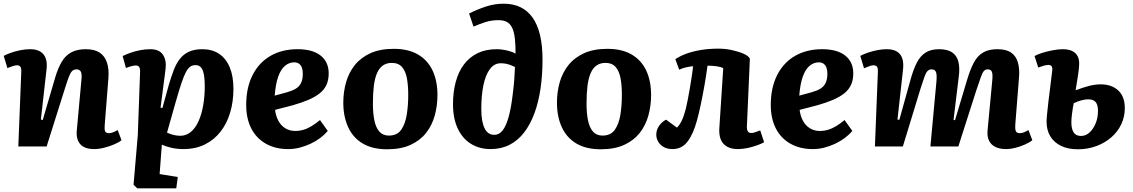

<svg xmlns="http://www.w3.org/2000/svg" viewBox="-20 -792 6123 1038"><path d="M637 -34Q624 -23 598.5 -12Q573 -1 544 6.5Q515 14 490 14Q438 14 414.5 -12Q391 -38 395 -85L420 -358Q424 -392 417 -404.5Q410 -417 394 -417Q379 -417 370 -408Q361 -399 353 -378.5Q345 -358 333 -320L232 0H79L95 -404Q96 -422 90.5 -430.5Q85 -439 72 -439Q63 -439 50.5 -435Q38 -431 20 -424L0 -490Q11 -496 34.5 -505Q58 -514 87 -520Q116 -526 143 -526Q191 -526 214 -499.5Q237 -473 232 -421L201 -146L211 -143L279 -375Q294 -425 314 -458.5Q334 -492 365.5 -509Q397 -526 444 -526Q490 -526 518 -508Q546 -490 558 -454.5Q570 -419 566 -369L546 -115Q544 -92 548.5 -82Q553 -72 569 -72Q580 -72 592.5 -77Q605 -82 616 -89Z M737 -394Q739 -418 733.5 -428Q728 -438 714 -438Q704 -438 687.5 -433.5Q671 -429 661 -424L643 -489Q661 -498 685 -506.5Q709 -515 737 -520.5Q765 -526 793 -526Q841 -526 861 -496Q881 -466 875 -418L848 -210L858 -208L892 -331Q905 -375 918.5 -411Q932 -447 951.5 -472.5Q971 -498 1000.5 -512Q1030 -526 1074 -526Q1127 -526 1164.5 -501Q1202 -476 1222 -428Q1242 -380 1242 -312Q1242 -243 1224.5 -184Q1207 -125 1172.5 -80.5Q1138 -36 1087.5 -11Q1037 14 971 14Q936 14 905 6.5Q874 -1 855 -10L843 149L941 165L933 226H722L702 207L725 -62ZM1037 -440Q1021 -440 1009 -432Q997 -424 985.5 -403Q974 -382 961 -343Q948 -304 930 -241L883 -75Q898 -68 916 -63Q934 -58 955 -58Q987 -58 1012 -79Q1037 -100 1053.5 -137Q1070 -174 1078.5 -222.5Q1087 -271 1087 -325Q1087 -349 1085 -369.5Q1083 -390 1078 -406Q1073 -422 1063 -431Q1053 -440 1037 -440Z M1589 -526Q1670 -526 1713.5 -491.5Q1757 -457 1757 -395Q1757 -360 1745 -333.5Q1733 -307 1708.5 -287.5Q1684 -268 1648 -252.5Q1612 -237 1563 -223L1467 -198Q1471 -165 1485 -139Q1499 -113 1522.5 -98.5Q1546 -84 1576 -84Q1599 -84 1621 -90.5Q1643 -97 1665 -110.5Q1687 -124 1710 -143L1752 -84Q1734 -63 1710.5 -45.5Q1687 -28 1658 -14.5Q1629 -1 1599 6.5Q1569 14 1538 14Q1469 14 1417.5 -15Q1366 -44 1338.5 -97.5Q1311 -151 1311 -225Q1311 -318 1345.5 -386Q1380 -454 1442.5 -490Q1505 -526 1589 -526ZM1617 -394Q1617 -413 1612 -426.5Q1607 -440 1596.5 -447.5Q1586 -455 1571 -455Q1543 -455 1520.5 -436Q1498 -417 1484 -377.5Q1470 -338 1465 -275L1531 -293Q1560 -301 1579 -312.5Q1598 -324 1607.5 -343.5Q1617 -363 1617 -394Z M2073 15Q1993 15 1940.5 -16.5Q1888 -48 1862 -105Q1836 -162 1836 -237Q1836 -295 1851 -347.5Q1866 -400 1898.5 -440.5Q1931 -481 1983 -504.5Q2035 -528 2109 -528Q2187 -528 2239.5 -497.5Q2292 -467 2318.5 -411Q2345 -355 2345 -278Q2345 -221 2330.5 -168Q2316 -115 2284 -74Q2252 -33 2200 -9Q2148 15 2073 15ZM2082 -59Q2127 -59 2149 -90.5Q2171 -122 2179 -172Q2187 -222 2187 -279Q2187 -329 2180 -368Q2173 -407 2153.5 -429.5Q2134 -452 2098 -452Q2070 -452 2050 -438Q2030 -424 2018 -396Q2006 -368 2001 -327Q1996 -286 1996 -232Q1996 -180 2004 -141Q2012 -102 2031 -80.5Q2050 -59 2082 -59Z M2516 -719Q2560 -741 2606.5 -756.5Q2653 -772 2703 -772Q2755 -772 2794 -753Q2833 -734 2859.5 -696.5Q2886 -659 2899.5 -602.5Q2913 -546 2913 -471Q2913 -388 2902.5 -315Q2892 -242 2870 -181.5Q2848 -121 2814.5 -77Q2781 -33 2735.5 -9.5Q2690 14 2632 14Q2572 14 2526 -14.5Q2480 -43 2454.5 -97.5Q2429 -152 2429 -229Q2429 -295 2444 -350Q2459 -405 2488.5 -444Q2518 -483 2562 -504.5Q2606 -526 2666 -526Q2682 -526 2701 -523Q2720 -520 2738 -514.5Q2756 -509 2767 -502Q2767 -524 2766.5 -542Q2766 -560 2764 -578Q2760 -619 2749 -641.5Q2738 -664 2720 -673.5Q2702 -683 2675 -683Q2637 -683 2604 -672.5Q2571 -662 2540 -648ZM2653 -63Q2678 -63 2697 -86.5Q2716 -110 2730 -160.5Q2744 -211 2753 -291Q2758 -331 2760.5 -364.5Q2763 -398 2764 -430Q2752 -436 2739.5 -440.5Q2727 -445 2714.5 -447.5Q2702 -450 2687 -450Q2652 -450 2628.5 -418.5Q2605 -387 2593.5 -331.5Q2582 -276 2582 -203Q2582 -166 2587 -139.5Q2592 -113 2601 -96Q2610 -79 2623 -71Q2636 -63 2653 -63Z M3228 15Q3148 15 3095.5 -16.5Q3043 -48 3017 -105Q2991 -162 2991 -237Q2991 -295 3006 -347.5Q3021 -400 3053.5 -440.5Q3086 -481 3138 -504.5Q3190 -528 3264 -528Q3342 -528 3394.5 -497.5Q3447 -467 3473.5 -411Q3500 -355 3500 -278Q3500 -221 3485.5 -168Q3471 -115 3439 -74Q3407 -33 3355 -9Q3303 15 3228 15ZM3237 -59Q3282 -59 3304 -90.5Q3326 -122 3334 -172Q3342 -222 3342 -279Q3342 -329 3335 -368Q3328 -407 3308.5 -429.5Q3289 -452 3253 -452Q3225 -452 3205 -438Q3185 -424 3173 -396Q3161 -368 3156 -327Q3151 -286 3151 -232Q3151 -180 3159 -141Q3167 -102 3186 -80.5Q3205 -59 3237 -59Z M3631 -472Q3656 -489 3690 -501.5Q3724 -514 3767.5 -521.5Q3811 -529 3864 -529Q3902 -529 3938 -521Q3974 -513 4000 -501.5Q4026 -490 4034 -475L4018 -111Q4017 -92 4022.5 -82.5Q4028 -73 4041 -73Q4050 -73 4061 -76.5Q4072 -80 4090 -87L4111 -23Q4097 -15 4073.5 -6.5Q4050 2 4022.5 8Q3995 14 3969 14Q3918 14 3891.5 -14.5Q3865 -43 3869 -101L3890 -423Q3880 -430 3855 -433.5Q3830 -437 3805 -437Q3798 -384 3788 -327.5Q3778 -271 3767.5 -222Q3757 -173 3748 -141Q3728 -67 3697 -26.5Q3666 14 3615 14Q3588 14 3568.5 3Q3549 -8 3538.5 -26Q3528 -44 3528 -64Q3528 -90 3543.5 -112Q3559 -134 3581 -145L3640 -102Q3655 -117 3666.5 -141.5Q3678 -166 3688 -205Q3693 -227 3698.5 -254.5Q3704 -282 3709 -312Q3714 -342 3719 -373.5Q3724 -405 3727 -434Q3711 -433 3689 -428Q3667 -423 3652 -415Z M4425 -526Q4506 -526 4549.5 -491.5Q4593 -457 4593 -395Q4593 -360 4581 -333.5Q4569 -307 4544.5 -287.5Q4520 -268 4484 -252.5Q4448 -237 4399 -223L4303 -198Q4307 -165 4321 -139Q4335 -113 4358.5 -98.5Q4382 -84 4412 -84Q4435 -84 4457 -90.5Q4479 -97 4501 -110.5Q4523 -124 4546 -143L4588 -84Q4570 -63 4546.5 -45.5Q4523 -28 4494 -14.5Q4465 -1 4435 6.5Q4405 14 4374 14Q4305 14 4253.5 -15Q4202 -44 4174.5 -97.5Q4147 -151 4147 -225Q4147 -318 4181.5 -386Q4216 -454 4278.5 -490Q4341 -526 4425 -526ZM4453 -394Q4453 -413 4448 -426.5Q4443 -440 4432.5 -447.5Q4422 -455 4407 -455Q4379 -455 4356.5 -436Q4334 -417 4320 -377.5Q4306 -338 4301 -275L4367 -293Q4396 -301 4415 -312.5Q4434 -324 4443.5 -343.5Q4453 -363 4453 -394Z M5042 -345Q5046 -383 5041 -400Q5036 -417 5016 -417Q5003 -417 4994 -407.5Q4985 -398 4977 -374.5Q4969 -351 4956 -311L4861 0H4710L4726 -402Q4727 -423 4721.5 -431Q4716 -439 4701 -439Q4692 -439 4679.5 -434Q4667 -429 4651 -423L4631 -490Q4650 -500 4674 -508Q4698 -516 4724 -521Q4750 -526 4774 -526Q4823 -526 4845.5 -499Q4868 -472 4862 -416L4832 -146L4842 -144L4903 -363Q4918 -417 4936.5 -453Q4955 -489 4983.5 -507.5Q5012 -526 5057 -526Q5101 -526 5126.5 -509.5Q5152 -493 5161 -459.5Q5170 -426 5163 -375L5135 -144L5143 -142L5208 -359Q5225 -416 5244.5 -453Q5264 -490 5294.5 -508Q5325 -526 5372 -526Q5420 -526 5446.5 -507.5Q5473 -489 5483 -454.5Q5493 -420 5489 -373L5469 -120Q5467 -96 5471.5 -84Q5476 -72 5493 -72Q5504 -72 5515.5 -76.5Q5527 -81 5540 -89L5561 -34Q5545 -21 5519.5 -10Q5494 1 5468 7.5Q5442 14 5420 14Q5384 14 5360.5 2Q5337 -10 5326.5 -32.5Q5316 -55 5319 -87L5344 -352Q5348 -390 5342.5 -403.5Q5337 -417 5320 -417Q5308 -417 5300 -409Q5292 -401 5283 -376Q5274 -351 5257 -300L5161 0H5010Z M5795 -304Q5838 -320 5869.5 -328Q5901 -336 5931 -336Q5990 -336 6025.5 -303Q6061 -270 6061 -208Q6061 -161 6042 -120.5Q6023 -80 5988 -49.5Q5953 -19 5906.5 -2Q5860 15 5807 15Q5754 15 5716 -3.5Q5678 -22 5658 -55.5Q5638 -89 5638 -134Q5638 -148 5641 -178Q5644 -208 5648.5 -247Q5653 -286 5658.5 -327.5Q5664 -369 5668 -405Q5671 -424 5666 -432.5Q5661 -441 5648 -441Q5638 -441 5623.5 -437Q5609 -433 5593 -427L5573 -489Q5586 -497 5612.5 -505.5Q5639 -514 5670 -520Q5701 -526 5726 -526Q5756 -526 5776 -516.5Q5796 -507 5806 -488Q5816 -469 5814 -439Q5813 -418 5807.5 -381Q5802 -344 5795 -304ZM5785 -234Q5782 -222 5780 -208Q5778 -194 5776 -180Q5774 -166 5773 -153.5Q5772 -141 5772 -132Q5772 -95 5784.5 -76Q5797 -57 5824 -57Q5850 -57 5870.5 -76Q5891 -95 5903.5 -125.5Q5916 -156 5916 -193Q5916 -225 5903.5 -240Q5891 -255 5863 -255Q5848 -255 5828 -250Q5808 -245 5785 -234Z"/></svg>

Font: Literata
Style: Bold Italic
Weight: 700
Italic angle: -2°
Designer: Latin by Veronika Burian and Jose Scaglione. Greek by Irene Vlachou. Cyrillic by Vera Evstafieva
Foundry: TypeTogether
Version: Version 3.103;gftools[0.9.29]